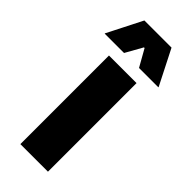

<svg xmlns="http://www.w3.org/2000/svg" viewBox="-249 -720 753 753"><g transform="rotate(45 128.0 -343.5)"><path d="M51.3 0V-491.4H204.3V0ZM52.4 -686.8H202.9L276.5 -541.9V-540.2H169.2L129.3 -611H125.8L86.1 -540.2H-21.2V-541.9Z"/></g></svg>

Font: Anek Gujarati Medium
Style: Regular
Weight: 500
Designer: Mrunmayee Ghaisas (Gujarati), Yesha Goshar (Latin)
Foundry: Ek Type
Version: Version 1.003